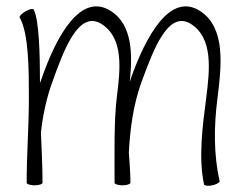

<svg xmlns="http://www.w3.org/2000/svg" viewBox="-20 -576 744 605"><path d="M42 -521C71 -470 71 -354 71 -267C71 -178 64 -89 64 0C64 4 75 8 89 8C103 8 114 4 114 0C114 -53 111 -106 109 -159C115 -212 126 -265 144 -315C182 -422 228 -544 299 -501C371 -456 359 -357 348 -269C339 -197 341 -90 341 0C341 4 352 8 366 8C379 8 391 4 391 0C391 -32 388 -64 386 -96C390 -171 400 -245 425 -315C464 -422 510 -544 581 -501C652 -456 641 -357 630 -269C618 -178 605 -77 623 5C624 9 635 11 649 8C662 5 673 -1 672 -5C653 -90 654 -178 665 -264C678 -368 692 -488 611 -541C517 -602 440 -465 391 -325C391 -323 390 -321 389 -319C398 -407 397 -497 330 -541C235 -602 158 -465 110 -325C109 -322 108 -318 106 -315C106 -406 103 -515 86 -546C83 -550 72 -547 60 -540C48 -533 40 -525 42 -521Z"/></svg>

Font: Nupuram Condensed Thin
Style: Regular
Weight: 100
Width: 3
Designer: Santhosh Thottingal (santhosh.thottingal@gmail.com)
Foundry: SMC
Version: Version 1.000